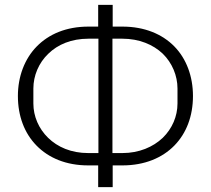

<svg xmlns="http://www.w3.org/2000/svg" viewBox="-20 -745 872 794"><path d="M386 -61H345C253 -61 181 -92 131 -143C81 -194 54 -265 54 -348C54 -429 82 -502 132 -553C182 -604 254 -635 346 -635H386V-725H446V-635H486C578 -635 651 -604 701 -553C751 -502 778 -429 778 -348C778 -265 751 -194 701 -143C651 -92 578 -61 486 -61H446V29H386ZM387 -112V-585H346C275 -585 219 -561 180 -523C140 -485 118 -432 118 -379V-317C118 -264 140 -213 179 -175C218 -137 274 -112 345 -112ZM486 -112C555 -112 613 -137 653 -175C692 -213 714 -264 714 -317V-379C714 -432 692 -485 653 -523C613 -561 555 -585 486 -585H445V-112Z"/></svg>

Font: Plexus Sans Light
Style: Regular
Weight: 300
Version: Version 2.001;PS 002.001;hotconv 1.0.70;makeotf.lib2.5.58329